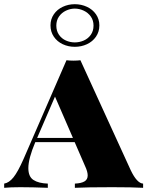

<svg xmlns="http://www.w3.org/2000/svg" viewBox="-37 -895 702 915"><path d="M0 0ZM436.5 -773.9Q436.5 -743.7 420.4 -720.2Q404.3 -696.8 377.4 -684.3Q350.6 -671.9 319.3 -671.9Q288.6 -671.9 262 -684.3Q235.4 -696.8 219.5 -720.2Q203.6 -743.7 203.6 -773.9Q203.6 -803.7 219.5 -826.9Q235.4 -850.1 262 -862.5Q288.6 -875 319.3 -875Q350.6 -875 377.4 -862.5Q404.3 -850.1 420.4 -826.9Q436.5 -803.7 436.5 -773.9ZM231.4 -772.9Q231.4 -747.6 244.1 -729.2Q256.8 -710.9 277.1 -701.9Q297.4 -692.9 319.3 -692.9Q341.8 -692.9 362.3 -701.9Q382.8 -710.9 395.8 -729.2Q408.7 -747.6 408.7 -772.9Q408.7 -797.9 395.8 -816.2Q382.8 -834.5 362.1 -844.2Q341.3 -854 319.3 -854Q297.9 -854 277.3 -844.2Q256.8 -834.5 244.1 -816.2Q231.4 -797.9 231.4 -772.9ZM645 -20V0Q593.8 -2.9 498 -2.9Q377 -2.9 319.8 0V-20Q350.6 -21.5 365.7 -30.5Q380.9 -39.6 380.9 -59.1Q380.9 -77.1 368.2 -104L318.8 -217.8H131.3Q98.1 -139.6 98.1 -93.8Q98.1 -53.2 122.3 -37.4Q146.5 -21.5 190.9 -20V0Q116.2 -2.9 60.1 -2.9Q13.2 -2.9 -17.1 0V-20Q6.3 -23.9 27.3 -50Q48.3 -76.2 75.2 -137.2L279.8 -607.9Q294.9 -606 313 -606Q332 -606 346.2 -607.9L585.9 -84Q615.7 -21.5 645 -20ZM225.1 -434.6 140.1 -237.8H310.5Z"/></svg>

Font: TypoPRO Playfair Display SC
Style: Regular
Weight: 900
Designer: Claus Eggers Sørensen
Foundry: Claus Eggers Sørensen
Version: Version 1.004;PS 001.004;hotconv 1.0.70;makeotf.lib2.5.58329